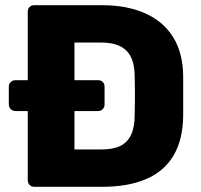

<svg xmlns="http://www.w3.org/2000/svg" viewBox="-20 -720 775 740"><path d="M112 0Q101 0 94 -7.5Q87 -15 87 -25V-292H40Q29 -292 21.5 -299.5Q14 -307 14 -317V-386Q14 -397 21.5 -404Q29 -411 40 -411H87V-675Q87 -686 94 -693Q101 -700 112 -700H372Q470 -700 540 -668.5Q610 -637 647.5 -576.5Q685 -516 686 -427Q686 -387 686 -351Q686 -315 686 -274Q685 -181 648.5 -120Q612 -59 542.5 -29.5Q473 0 374 0ZM267 -144H372Q416 -144 443.5 -157.5Q471 -171 485 -200Q499 -229 499 -276Q500 -303 500 -326.5Q500 -350 500 -374Q500 -398 499 -425Q499 -493 467.5 -524.5Q436 -556 370 -556H267V-411H358Q369 -411 376 -404Q383 -397 383 -386V-317Q383 -307 376 -299.5Q369 -292 358 -292H267Z"/></svg>

Font: Rubik
Style: Bold
Weight: 700
Designer: Hubert and Fischer
Foundry: Hubert and Fischer
Version: Version 2.300;gftools[0.9.30]